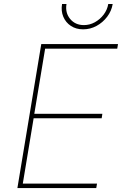

<svg xmlns="http://www.w3.org/2000/svg" viewBox="-20 -950 624 970"><path d="M67.9 0 188.5 -727.5H576.2L572.3 -704.1H208L153.3 -375H497.1L493.7 -352.5H149.9L95.2 -22.5H470.2L466.3 0ZM399.9 -801.8Q364.3 -801.8 338.1 -819.1Q312 -836.4 299.8 -865.5Q287.6 -894.5 293.5 -929.7H315.9Q308.6 -885.3 334.5 -854.2Q360.4 -823.2 403.8 -823.2Q433.1 -823.2 459.2 -837.6Q485.4 -852.1 503.7 -876.2Q522 -900.4 526.9 -929.7H549.3Q543.5 -894.5 521.5 -865.5Q499.5 -836.4 467.8 -819.1Q436 -801.8 399.9 -801.8Z"/></svg>

Font: Inter Thin
Style: Italic
Weight: 250
Italic angle: -9.3988°
Designer: Rasmus Andersson
Foundry: rsms
Version: Version 4.001;git-66647c0bb